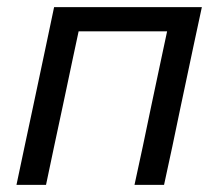

<svg xmlns="http://www.w3.org/2000/svg" viewBox="-20 -516 610 536"><path d="M26 0Q37.5 -55 48.5 -106.5Q59.5 -158 72.5 -219L83 -268.5Q97.5 -336 108.5 -389Q119.5 -441.5 131 -496H543.5Q531.5 -441.5 520.5 -389Q509.5 -336 495 -268.5L484.5 -219Q471.5 -158 461 -106.5Q450 -55 438 0H355.5Q367.5 -55 378.5 -106.5Q389 -158 402 -219L412.5 -268.5Q422.5 -315.5 430.5 -353.5Q438.5 -391.5 446.5 -428.5H199.5Q191.5 -391.5 183.5 -353.8Q175.5 -316 165.5 -268.5L155 -219Q142 -158 131 -106.8Q120 -55.5 108.5 0Z"/></svg>

Font: Heraclito
Style: Italic
Weight: 400
Italic angle: -12°
Designer: Kostas Bartsokas (font) & Cristiano Sobral (main changes)
Foundry: Kostas Bartsokas (font) & Cristiano Sobral (main changes)
Version: Version 1.00;July 8, 2020;FontCreator 13.0.0.2655 64-bit